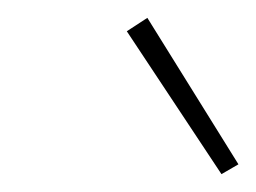

<svg xmlns="http://www.w3.org/2000/svg" viewBox="-20 -707 287 215"><path d="M122 -672 145 -687 247 -523 228 -512Z"/></svg>

Font: Ysabeau Extralight
Style: Italic
Weight: 200
Italic angle: -12°
Designer: Christian Thalmann (Catharsis Fonts)
Version: Version 0.003